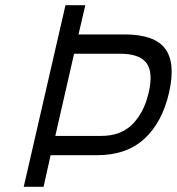

<svg xmlns="http://www.w3.org/2000/svg" viewBox="-20 -716 678 736"><path d="M368 -195Q443 -195 487.5 -239.5Q532 -284 550 -361Q568 -439 541.5 -474.5Q515 -510 440 -510H264L192 -195ZM174 -121 147 0H71L231 -696H307L281 -584H458Q572 -584 613 -529.5Q654 -475 628 -361Q602 -247 533.5 -184Q465 -121 351 -121Z"/></svg>

Font: Panefresco 400wt
Style: Italic
Weight: 400
Foundry: Campivisivi & Chank Co
Version: Version 1.001